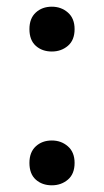

<svg xmlns="http://www.w3.org/2000/svg" viewBox="-20 -542 311 574"><path d="M135 12Q106 12 87 -5Q68 -22 68 -55Q68 -87 87 -104.5Q106 -122 135 -122Q163 -122 183 -104.5Q203 -87 203 -55Q203 -22 183 -5Q163 12 135 12ZM135 -388Q106 -388 87 -405Q68 -422 68 -455Q68 -487 87 -504.5Q106 -522 135 -522Q163 -522 183 -504.5Q203 -487 203 -455Q203 -422 183 -405Q163 -388 135 -388Z"/></svg>

Font: AR One Sans Medium
Style: Regular
Weight: 500
Designer: Niteesh Yadav
Foundry: Niteesh Yadav
Version: Version 1.001;gftools[0.9.33]